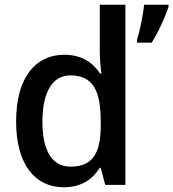

<svg xmlns="http://www.w3.org/2000/svg" viewBox="-20 -780 731 810"><path d="M249 10C326 10 372 -26 401 -72H405L424 0H509V-760H401V-558C401 -531 405 -488 408 -470H402C373 -514 327 -549 251 -549C130 -549 48 -453 48 -268C48 -84 129 10 249 10ZM691 -760H588C584 -717 570 -651 558 -612V-600H620C650 -647 678 -712 691 -751ZM278 -77C199 -77 159 -145 159 -266C159 -388 199 -462 277 -462C375 -462 405 -393 405 -267V-251C405 -134 371 -77 278 -77Z"/></svg>

Font: Noto Sans Thai Medium
Style: Regular
Weight: 500
Designer: Monotype Design Team
Foundry: Monotype Imaging Inc.
Version: Version 1.901